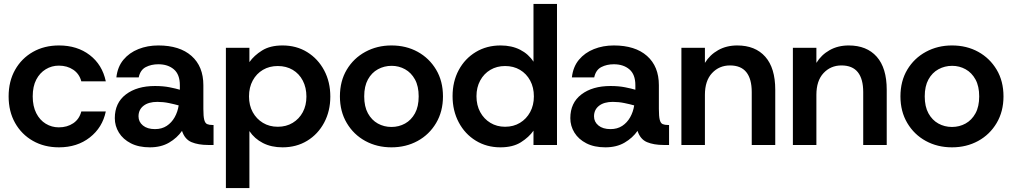

<svg xmlns="http://www.w3.org/2000/svg" viewBox="-20 -740 5167 980"><path d="M281 12Q206 12 148 -21Q90 -54 57 -112.5Q24 -171 24 -248Q24 -325 57 -383.5Q90 -442 148 -475Q206 -508 281 -508Q374 -508 438 -459Q502 -410 520 -325H395Q385 -363 354 -384Q323 -405 280 -405Q244 -405 213.5 -386.5Q183 -368 165 -333.5Q147 -299 147 -248Q147 -198 165 -162.5Q183 -127 213.5 -108.5Q244 -90 280 -90Q323 -90 354 -111Q385 -132 395 -171H520Q503 -89 438.5 -38.5Q374 12 281 12Z M745 12Q688 12 648 -8.5Q608 -29 587 -63Q566 -97 566 -137Q566 -215 622.5 -258Q679 -301 771 -301Q813 -301 845.5 -294.5Q878 -288 898 -282V-305Q898 -360 867.5 -386Q837 -412 788 -412Q752 -412 724 -397.5Q696 -383 688 -345H574Q580 -399 610 -435Q640 -471 686.5 -489.5Q733 -508 788 -508Q897 -508 957.5 -454.5Q1018 -401 1018 -305V-184Q1018 -146 1022.5 -128.5Q1027 -111 1037.5 -106.5Q1048 -102 1065 -102H1070V0H1043Q992 0 957.5 -14.5Q923 -29 909 -72Q884 -36 843 -12Q802 12 745 12ZM771 -81Q806 -81 831 -97.5Q856 -114 871.5 -141.5Q887 -169 892 -202Q871 -208 842 -214Q813 -220 783 -220Q738 -220 712.5 -200Q687 -180 687 -146Q687 -118 709.5 -99.5Q732 -81 771 -81Z M1133 220V-496H1253V-423Q1277 -457 1318 -482.5Q1359 -508 1422 -508Q1493 -508 1548 -474Q1603 -440 1634.5 -381Q1666 -322 1666 -247Q1666 -173 1634.5 -114Q1603 -55 1548 -21.5Q1493 12 1422 12Q1365 12 1322 -10Q1279 -32 1253 -71V220ZM1398 -93Q1441 -93 1474 -113Q1507 -133 1525.5 -167.5Q1544 -202 1544 -247Q1544 -293 1525.5 -328.5Q1507 -364 1474 -383.5Q1441 -403 1398 -403Q1355 -403 1322 -383.5Q1289 -364 1270 -329Q1251 -294 1251 -248Q1251 -202 1270 -167.5Q1289 -133 1322 -113Q1355 -93 1398 -93Z M1978 12Q1904 12 1844.5 -20.5Q1785 -53 1750 -112Q1715 -171 1715 -248Q1715 -326 1750 -384.5Q1785 -443 1845 -475.5Q1905 -508 1978 -508Q2053 -508 2112 -475.5Q2171 -443 2206 -384.5Q2241 -326 2241 -248Q2241 -171 2206 -112Q2171 -53 2111.5 -20.5Q2052 12 1978 12ZM1978 -92Q2016 -92 2047.5 -109.5Q2079 -127 2098 -161.5Q2117 -196 2117 -248Q2117 -300 2098 -334.5Q2079 -369 2047.5 -386.5Q2016 -404 1979 -404Q1941 -404 1909 -386.5Q1877 -369 1858 -334.5Q1839 -300 1839 -248Q1839 -196 1858 -161.5Q1877 -127 1908.5 -109.5Q1940 -92 1978 -92Z M2534 12Q2464 12 2408.5 -22Q2353 -56 2321.5 -115.5Q2290 -175 2290 -249Q2290 -324 2321.5 -382.5Q2353 -441 2408.5 -474.5Q2464 -508 2535 -508Q2592 -508 2635 -486Q2678 -464 2703 -425V-720H2823V0H2703V-73Q2680 -40 2639 -14Q2598 12 2534 12ZM2558 -93Q2601 -93 2634 -113Q2667 -133 2686 -168Q2705 -203 2705 -248Q2705 -294 2686 -329Q2667 -364 2634 -383.5Q2601 -403 2558 -403Q2516 -403 2483 -383.5Q2450 -364 2431 -329Q2412 -294 2412 -249Q2412 -203 2431 -168Q2450 -133 2483 -113Q2516 -93 2558 -93Z M3070 12Q3013 12 2973 -8.5Q2933 -29 2912 -63Q2891 -97 2891 -137Q2891 -215 2947.5 -258Q3004 -301 3096 -301Q3138 -301 3170.5 -294.5Q3203 -288 3223 -282V-305Q3223 -360 3192.5 -386Q3162 -412 3113 -412Q3077 -412 3049 -397.5Q3021 -383 3013 -345H2899Q2905 -399 2935 -435Q2965 -471 3011.5 -489.5Q3058 -508 3113 -508Q3222 -508 3282.5 -454.5Q3343 -401 3343 -305V-184Q3343 -146 3347.5 -128.5Q3352 -111 3362.5 -106.5Q3373 -102 3390 -102H3395V0H3368Q3317 0 3282.5 -14.5Q3248 -29 3234 -72Q3209 -36 3168 -12Q3127 12 3070 12ZM3096 -81Q3131 -81 3156 -97.5Q3181 -114 3196.5 -141.5Q3212 -169 3217 -202Q3196 -208 3167 -214Q3138 -220 3108 -220Q3063 -220 3037.5 -200Q3012 -180 3012 -146Q3012 -118 3034.5 -99.5Q3057 -81 3096 -81Z M3458 0V-496H3578V-419Q3603 -460 3645.5 -484Q3688 -508 3743 -508Q3835 -508 3886 -450.5Q3937 -393 3937 -282V0H3817V-270Q3817 -337 3789.5 -371.5Q3762 -406 3706 -406Q3651 -406 3614.5 -367Q3578 -328 3578 -256V0Z M4027 0V-496H4147V-419Q4172 -460 4214.5 -484Q4257 -508 4312 -508Q4404 -508 4455 -450.5Q4506 -393 4506 -282V0H4386V-270Q4386 -337 4358.5 -371.5Q4331 -406 4275 -406Q4220 -406 4183.5 -367Q4147 -328 4147 -256V0Z M4839 12Q4765 12 4705.5 -20.5Q4646 -53 4611 -112Q4576 -171 4576 -248Q4576 -326 4611 -384.5Q4646 -443 4706 -475.5Q4766 -508 4839 -508Q4914 -508 4973 -475.5Q5032 -443 5067 -384.5Q5102 -326 5102 -248Q5102 -171 5067 -112Q5032 -53 4972.5 -20.5Q4913 12 4839 12ZM4839 -92Q4877 -92 4908.5 -109.5Q4940 -127 4959 -161.5Q4978 -196 4978 -248Q4978 -300 4959 -334.5Q4940 -369 4908.5 -386.5Q4877 -404 4840 -404Q4802 -404 4770 -386.5Q4738 -369 4719 -334.5Q4700 -300 4700 -248Q4700 -196 4719 -161.5Q4738 -127 4769.5 -109.5Q4801 -92 4839 -92Z"/></svg>

Font: Host Grotesk SemiBold
Style: Regular
Weight: 600
Designer: Doukan Karapınar
Foundry: Element Type
Version: Version 1.003